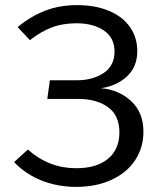

<svg xmlns="http://www.w3.org/2000/svg" viewBox="-20 -720 640 751"><path d="M517 -520Q517 -459 477 -421.5Q437 -384 375 -375Q445 -369 493 -324.5Q541 -280 541 -205Q541 -143 509 -94Q477 -45 417 -17Q357 11 278 11Q205 11 142.5 -14Q80 -39 35 -86L89 -135Q171 -62 278 -62Q358 -62 402.5 -99Q447 -136 447 -202Q447 -268 403 -300.5Q359 -333 286 -333H165L175 -406H280Q343 -406 385.5 -434.5Q428 -463 428 -519Q428 -572 386.5 -600.5Q345 -629 279 -629Q225 -629 182 -612.5Q139 -596 97 -563L49 -614Q101 -657 157.5 -678.5Q214 -700 281 -700Q353 -700 406.5 -677.5Q460 -655 488.5 -614Q517 -573 517 -520Z"/></svg>

Font: FiraDG Mono
Style: Regular
Weight: 400
Designer: Carrois Corporate & Edenspiekermann AG
Foundry: Carrois Corporate GbR & Edenspiekermann AG
Version: Version 3.206